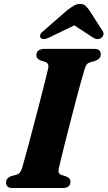

<svg xmlns="http://www.w3.org/2000/svg" viewBox="-20 -946 541 966"><path d="M275.5 -97Q269.5 -72 289.5 -65.5L312.5 -58.5Q334.5 -50 334.5 -32Q334.5 0 293.5 0H45Q24.5 0 17.5 -7.8Q10.5 -15.5 10.5 -27.5Q10 -39.5 17.8 -48Q25.5 -56.5 36.5 -60L61.5 -66.5Q73.5 -70 79.8 -77.5Q86 -85 91.5 -101.5Q97 -121.5 107.8 -160.2Q118.5 -199 131.8 -248.8Q145 -298.5 159 -351.8Q173 -405 185.8 -454.8Q198.5 -504.5 208.2 -543.2Q218 -582 222.5 -602Q228 -627.5 208 -634L185 -641.5Q163 -650 163 -668Q163 -700 205.5 -700H453Q473.5 -700 480.2 -692.2Q487 -684.5 487 -673Q487 -660.5 479.2 -652.2Q471.5 -644 460 -640L434.5 -633Q422.5 -629 417 -622.5Q411.5 -616 406 -599Q399.5 -578 387.8 -536Q376 -494 362 -440.5Q348 -387 333.5 -331Q319 -275 306.5 -225.2Q294 -175.5 285.8 -141Q277.5 -106.5 275.5 -97ZM489 -755Q469.5 -742.5 447 -757.5L354 -818.5L228 -757.5Q197 -742.5 185 -755Q180 -760 182.2 -769.8Q184.5 -779.5 198 -790L319 -895.5Q337.5 -909 351.5 -917.5Q365.5 -926 383 -926Q400.5 -926 409.5 -917.5Q418.5 -909 428.5 -895.5L496.5 -790Q503.5 -779.5 500 -769.8Q496.5 -760 489 -755Z"/></svg>

Font: Fraunces 9pt S000
Style: Bold Italic
Weight: 700
Italic angle: -16°
Version: Version 1.000; ttfautohint (v1.8.3)